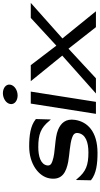

<svg xmlns="http://www.w3.org/2000/svg" viewBox="297 -981 695 1329"><g transform="rotate(-90 644.5 -316.5)"><path d="M74 -319C60 -232 121 -205 189 -192C242 -182 312 -181 356 -165C377 -158 392 -147 388 -123C380 -72 326 -52 254 -52C166 -52 121 -69 72 -129L63 -139L61 -35L62 -34C107 3 177 11 250 11C401 11 466 -61 479 -143C490 -211 455 -243 411 -262C351 -287 255 -279 194 -301C174 -308 161 -316 164 -338C171 -382 226 -399 291 -399C379 -399 424 -382 473 -322L482 -312L485 -416L483 -417C438 -454 368 -462 295 -462C174 -462 86 -396 74 -319Z M589 -593C584 -563 613 -542 648 -542C683 -542 718 -563 723 -593C728 -623 699 -644 664 -644C629 -644 594 -623 589 -593ZM521 0H604L675 -451H592Z M662 0H767L972 -190L1121 0H1231L1043 -232L1289 -451H1185L993 -274L858 -451H747L924 -233Z"/></g></svg>

Font: Charger Sport
Style: DfBdObl
Weight: 400
Designer: Jasper
Foundry: Cannot Into Space Fonts
Version: Version 1.1